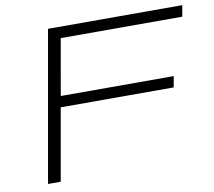

<svg xmlns="http://www.w3.org/2000/svg" viewBox="-77 -774 960 862"><g transform="rotate(-10 403.5 -343.0)"><path d="M74 0 195 -686H807L798 -635H244L199 -379H714L705 -329H190L132 0Z"/></g></svg>

Font: Archivo Expanded Thin
Style: Italic
Weight: 250
Width: 7
Italic angle: -10°
Designer: Hector Gatti
Foundry: Omnibus-Type
Version: Version 2.001